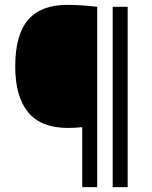

<svg xmlns="http://www.w3.org/2000/svg" viewBox="-20 -768 622 788"><path d="M317.5 0V-246Q302 -244.5 288.2 -243.8Q274.5 -243 258 -243Q148 -243 95.2 -307.5Q42.5 -372 42.5 -495Q42.5 -625.5 95.5 -686.8Q148.5 -748 255 -748Q288 -748 319.8 -745.8Q351.5 -743.5 379 -740V0ZM442.5 0V-740H504V0Z"/></svg>

Font: Encode Sans SC SemiCondensed
Style: Regular
Weight: 400
Width: 4
Designer: Multiple Designers
Foundry: Impallari Type
Version: Version 3.002